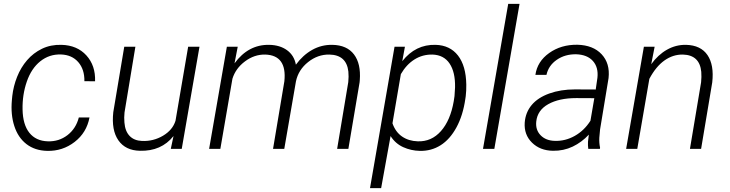

<svg xmlns="http://www.w3.org/2000/svg" viewBox="-20 -770 3773 993"><path d="M227.1 -39.1Q284.7 -37.1 328.9 -71Q373 -105 387.7 -162.6H442.9Q428.2 -84 366 -35.9Q303.7 12.2 224.1 10.3Q160.2 8.8 116.7 -24.9Q73.2 -58.6 54 -118.2Q34.7 -177.7 41.5 -252.4L43.5 -273.4Q49.3 -324.7 68.6 -373Q87.9 -421.4 120.1 -458.7Q152.3 -496.1 197 -517.8Q241.7 -539.6 297.9 -538.1Q378.9 -536.1 426.8 -483.4Q474.6 -430.7 471.7 -349.6L416.5 -350.1Q417.5 -411.1 384.8 -448.7Q352.1 -486.3 295.4 -488.3Q234.9 -490.2 188.5 -453.1Q142.1 -416 118.7 -348.1Q95.2 -280.3 96.7 -204.1Q98.1 -125.5 131.8 -83.3Q165.5 -41 227.1 -39.1Z M877.4 -66.4Q814.5 12.7 703.6 9.8Q628.9 8.3 592.3 -44.2Q555.7 -96.7 565.9 -189.9L622.6 -528.3H680.2L624 -188.5Q621.1 -162.1 623.5 -136.2Q627 -91.3 650.4 -66.9Q673.8 -42.5 714.8 -41Q773.4 -38.6 823.2 -68.1Q873 -97.7 887.7 -145.5L953.1 -528.3H1011.7L919.9 0H863.3Z M1209.5 -528.3 1192.9 -442.4Q1264.2 -540 1372.1 -538.1Q1427.7 -537.1 1464.6 -510.3Q1501.5 -483.4 1510.3 -435.5Q1546.4 -484.9 1594.5 -512Q1642.6 -539.1 1699.2 -538.1Q1774.4 -536.6 1810.8 -488.5Q1847.2 -440.4 1840.8 -355.5L1839.8 -344.2L1781.7 0H1723.6L1781.2 -345.2Q1784.2 -374 1781.7 -399.9Q1772 -486.3 1683.1 -487.8Q1623.5 -488.8 1573.5 -449Q1523.4 -409.2 1510.7 -349.6L1450.2 0H1392.1L1450.7 -349.6Q1464.8 -484.4 1351.6 -487.8Q1295.4 -488.8 1247.1 -452.6Q1198.7 -416.5 1182.1 -362.8L1119.6 0H1061.5L1153.3 -528.3Z M2150.9 10.3Q2105.5 9.3 2065.2 -9Q2024.9 -27.3 2000 -66.4L1951.2 203.1H1893.6L2020.5 -528.3H2074.2L2060.5 -453.6Q2129.4 -541 2232.9 -538.1Q2307.1 -536.1 2348.6 -482.9Q2390.1 -429.7 2391.6 -332Q2392.1 -301.3 2388.7 -272.5L2386.7 -258.8Q2374.5 -173.3 2340.8 -111.3Q2307.1 -49.3 2258.8 -18.8Q2210.4 11.7 2150.9 10.3ZM2330.6 -272.5 2333.5 -318.8Q2335 -397 2305.2 -441.4Q2275.4 -485.8 2216.8 -487.8Q2165.5 -488.8 2123.8 -462.6Q2082 -436.5 2053.2 -386.7L2009.8 -132.3Q2025.4 -87.4 2059.3 -64Q2093.3 -40.5 2140.6 -39.1Q2211.4 -36.6 2260.5 -92Q2309.6 -147.5 2326.7 -246.6Z M2536.6 0H2478L2608.4 -750H2667Z M3022.5 0Q3020 -18.6 3021 -37.1L3025.4 -73.7Q2988.8 -34.2 2941.7 -11.7Q2894.5 10.7 2839.8 9.8Q2772.9 8.8 2731.2 -32.5Q2689.5 -73.7 2693.8 -136.2Q2697.8 -188.5 2729.7 -226.8Q2761.7 -265.1 2820.8 -286.4Q2879.9 -307.6 2953.1 -307.6L3061 -307.1L3069.8 -367.7Q3075.7 -421.9 3046.4 -454.6Q3017.1 -487.3 2960 -489.3Q2902.3 -490.2 2859.6 -460.7Q2816.9 -431.2 2806.2 -382.8H2749Q2758.8 -452.1 2820.3 -495.8Q2881.8 -539.6 2965.8 -538.6Q3047.4 -536.6 3091.6 -489.3Q3135.7 -441.9 3127.4 -366.2L3083.5 -100.6L3079.6 -58.1Q3078.1 -31.7 3083.5 -5.9L3082.5 0ZM2849.6 -41.5Q2903.3 -39.6 2952.4 -67.1Q3001.5 -94.7 3033.7 -145.5L3053.7 -262.2L2960.4 -262.7Q2871.6 -262.7 2815.4 -231.2Q2759.3 -199.7 2753.4 -141.1Q2749 -98.1 2776.1 -70.3Q2803.2 -42.5 2849.6 -41.5Z M3365.7 -528.3 3348.1 -438Q3383.3 -486.8 3429.4 -512.9Q3475.6 -539.1 3528.3 -538.1Q3604.5 -536.1 3639.2 -484.9Q3673.8 -433.6 3663.6 -343.8L3606 0H3548.3L3606 -344.7Q3608.9 -372.6 3606.9 -398.4Q3598.6 -485.4 3512.2 -487.8Q3460.9 -488.8 3416.5 -457.3Q3372.1 -425.8 3338.4 -362.3L3275.9 0H3218.3L3310.1 -528.3Z"/></svg>

Font: TypoPRO Roboto
Style: Italic
Weight: 300
Italic angle: -12°
Designer: Google
Version: Version 2.136; 2016